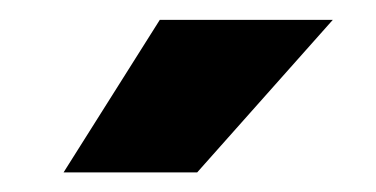

<svg xmlns="http://www.w3.org/2000/svg" viewBox="-20 -770 378 193"><path d="M43.9 -596.7 140.6 -750H314.5L178.2 -596.7Z"/></svg>

Font: Mardoto Black
Style: Regular
Weight: 900
Designer: Christian Robertson, Vahan Hovhannisyan
Foundry: Google
Version: Version 1.000